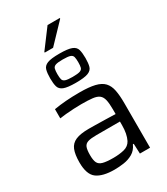

<svg xmlns="http://www.w3.org/2000/svg" viewBox="-236 -1084 1042 1196"><g transform="rotate(-30 284.5 -486.5)"><path d="M223 8Q139 8 97 -22.5Q55 -53 55 -140Q55 -197 68.5 -230.5Q82 -264 116 -278.5Q150 -293 211 -293Q225 -293 258 -292.5Q291 -292 330 -291Q369 -290 401 -289V-321Q401 -366 395 -391.5Q389 -417 373 -429.5Q357 -442 326 -445.5Q295 -449 245 -449Q222 -449 192 -447.5Q162 -446 134 -443.5Q106 -441 89 -438V-504Q169 -518 273 -518Q341 -518 382.5 -508Q424 -498 445.5 -475Q467 -452 474.5 -414Q482 -376 482 -321V0H409L406 -72H400Q384 -36 354.5 -19Q325 -2 290 3Q255 8 223 8ZM253 -59Q296 -59 330.5 -67.5Q365 -76 381 -106Q401 -146 401 -209V-235H231Q192 -235 171 -228.5Q150 -222 142.5 -203.5Q135 -185 135 -147Q135 -110 144 -91.5Q153 -73 178.5 -66Q204 -59 253 -59ZM285 -581Q225 -581 198.5 -591.5Q172 -602 165.5 -625Q159 -648 159 -685Q159 -722 165.5 -745.5Q172 -769 198.5 -779.5Q225 -790 285 -790Q346 -790 373 -779.5Q400 -769 406.5 -745.5Q413 -722 413 -685Q413 -648 406.5 -625Q400 -602 373 -591.5Q346 -581 285 -581ZM285 -623Q323 -623 338.5 -628.5Q354 -634 357.5 -647.5Q361 -661 361 -685Q361 -709 357.5 -723Q354 -737 338.5 -742.5Q323 -748 285 -748Q249 -748 233.5 -742.5Q218 -737 214.5 -723Q211 -709 211 -685Q211 -661 214.5 -647.5Q218 -634 233.5 -628.5Q249 -623 285 -623ZM210 -841V-846L311 -981H399V-976L270 -841Z"/></g></svg>

Font: Saira
Style: Regular
Weight: 400
Designer: Hector Gatti with collaboration of the Omnibus-Type team
Foundry: Omnibus-Type
Version: Version 1.100; ttfautohint (v1.8.3)